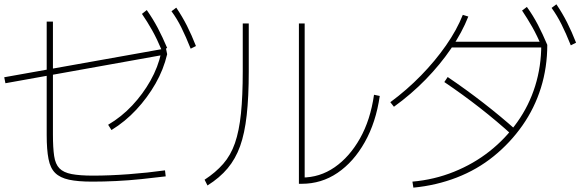

<svg xmlns="http://www.w3.org/2000/svg" viewBox="-24 -871 2688 889"><path d="M192.2 -245.6V-771.1H221.1V-247.8Q221.1 -186.7 226.7 -148.9Q232.2 -111.1 251.1 -91.7Q270 -72.2 307.8 -65Q345.6 -57.8 406.7 -57.8Q483.3 -57.8 572.2 -64.4Q661.1 -71.1 740 -82.2L743.3 -54.4Q688.9 -47.8 630.6 -41.7Q572.2 -35.6 514.4 -32.8Q456.7 -30 403.3 -30Q336.7 -30 295.6 -38.9Q254.4 -47.8 231.7 -70Q208.9 -92.2 200.6 -135Q192.2 -177.8 192.2 -245.6ZM1.1 -485.6 -4.4 -513.3 743.3 -646.7H744.4L750 -620ZM476.7 -293.3Q538.9 -330 588.3 -382.8Q637.8 -435.6 672.8 -497.8Q707.8 -560 722.2 -626.7L750 -620Q733.3 -548.9 696.1 -483.9Q658.9 -418.9 607.2 -363.3Q555.6 -307.8 492.2 -268.9ZM725.6 -636.7Q703.3 -690 680.6 -730.6Q657.8 -771.1 633.3 -806.7L655.6 -824.4Q684.4 -783.3 706.7 -741.1Q728.9 -698.9 750 -648.9ZM858.9 -645.6Q836.7 -701.1 816.1 -742.8Q795.6 -784.4 770 -818.9L792.2 -835.6Q820 -794.4 841.7 -751.7Q863.3 -708.9 883.3 -657.8Z M1360 -20V-762.2H1386.7V-34.4L1373.3 -48.9Q1456.7 -48.9 1525.6 -96.7Q1594.4 -144.4 1642.8 -230Q1691.1 -315.6 1707.8 -432.2L1734.4 -426.7Q1716.7 -304.4 1665 -212.8Q1613.3 -121.1 1538.9 -70.6Q1464.4 -20 1373.3 -20ZM923.3 -38.9Q974.4 -72.2 1009.4 -112.2Q1044.4 -152.2 1063.9 -208.3Q1083.3 -264.4 1091.7 -345.6Q1100 -426.7 1100 -541.1V-762.2H1127.8V-540Q1127.8 -422.2 1118.3 -337.8Q1108.9 -253.3 1087.8 -194.4Q1066.7 -135.6 1030 -91.7Q993.3 -47.8 936.7 -12.2Z M1885.6 -30Q1986.7 -38.9 2077.8 -75.6Q2168.9 -112.2 2242.8 -170.6Q2316.7 -228.9 2371.1 -305.6Q2425.6 -382.2 2453.9 -472.8Q2482.2 -563.3 2482.2 -664.4L2495.6 -651.1H2060V-677.8H2502.2L2510 -663.3Q2510 -558.9 2480.6 -464.4Q2451.1 -370 2395 -290Q2338.9 -210 2262.2 -147.8Q2185.6 -85.6 2090.6 -48.9Q1995.6 -12.2 1890 -2.2ZM1783.3 -397.8Q1860 -454.4 1925.6 -521.7Q1991.1 -588.9 2041.1 -660.6Q2091.1 -732.2 2118.9 -802.2L2144.4 -794.4Q2115.6 -721.1 2065 -646.7Q2014.4 -572.2 1947.2 -503.3Q1880 -434.4 1800 -376.7ZM2348.9 -244.4Q2276.7 -310 2197.8 -371.7Q2118.9 -433.3 2033.3 -491.1L2048.9 -514.4Q2135.6 -455.6 2214.4 -394.4Q2293.3 -333.3 2366.7 -267.8ZM2485.6 -652.2Q2463.3 -705.6 2440.6 -745.6Q2417.8 -785.6 2393.3 -822.2L2415.6 -838.9Q2444.4 -798.9 2466.7 -756.1Q2488.9 -713.3 2510 -663.3ZM2618.9 -661.1Q2596.7 -716.7 2576.1 -757.8Q2555.6 -798.9 2530 -834.4L2552.2 -851.1Q2580 -810 2601.7 -767.2Q2623.3 -724.4 2643.3 -673.3Z"/></svg>

Font: Paperlogy 1 Thin
Style: Regular
Weight: 250
Designer: redesigned by Lee Juim, glyphs from Gmarket Sans & Montserrat
Foundry: PT&
Version: Version 1.001